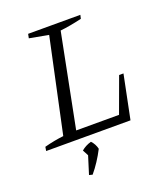

<svg xmlns="http://www.w3.org/2000/svg" viewBox="-155 -759 930 1078"><g transform="rotate(-20 310.0 -219.5)"><path d="M542 -261H568L515 0H11L15 -24Q45 -32 74 -37.5Q103 -43 130 -46L250 -607L136 -628L141 -653H453L448 -631Q376 -614 319 -608L209 -51H465ZM191 209 226 97 293 89Q257 159 211 214ZM235 123 206 68Q230 47 265 37Q286 59 293 89Z"/></g></svg>

Font: Piazzolla Thin Light
Style: Italic
Weight: 300
Italic angle: -11.3°
Version: Version 2.005